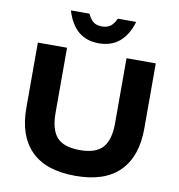

<svg xmlns="http://www.w3.org/2000/svg" viewBox="-108 -1154 1174 1262"><g transform="rotate(10 478.5 -523.0)"><path d="M872.1 -810.1V-374Q872.1 -189.5 773.7 -89.8Q675.3 9.8 479 9.8Q282.2 9.8 183.6 -89.4Q85 -188.5 85 -374V-810.1H279.8V-375Q279.8 -264.2 325.4 -213.1Q371.1 -162.1 479 -162.1Q585 -162.1 630.9 -213.4Q676.8 -264.6 676.8 -375V-810.1ZM575.2 -1056.2H698.2Q643.6 -875 480 -875Q397 -875 343.3 -920.2Q289.6 -965.3 262.2 -1056.2H386.2Q402.8 -1019.5 424.1 -1003.7Q445.3 -987.8 480 -987.8Q515.1 -987.8 536.9 -1003.7Q558.6 -1019.5 575.2 -1056.2Z"/></g></svg>

Font: Sinkin Sans 800 Black
Style: Regular
Weight: 900
Designer: Keith Bates
Foundry: K-Type
Version: Sinkin Sans (version 1.0)  by Keith Bates   •   © 2014   www